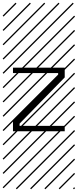

<svg xmlns="http://www.w3.org/2000/svg" viewBox="-23 -978 577 1424"><path d="M457 -44.4V-4.4H73.2V-76.7L408.2 -419.4V-436H73.2V-476.1H457V-403.8L122.1 -61V-44.4ZM526.9 410.6 533.7 417.5 525.4 425.8 518.6 418.9ZM526.9 304.7 533.7 311.5 419.4 425.8 412.6 418.9ZM526.9 198.7 533.7 205.6 313.5 425.8 306.6 418.9ZM526.9 92.3 533.7 99.1 207.5 425.8 200.7 418.9ZM526.9 -13.2 533.7 -6.3 101.6 425.8 94.7 418.9ZM526.9 -119.1 533.7 -112.3 3.4 418 -3.4 411.1ZM526.9 -225.6 533.7 -218.8 3.4 311.5 -3.4 304.7ZM526.9 -331.5 533.7 -324.7 3.4 205.6 -3.4 198.7ZM526.9 -438 533.7 -431.2 3.4 99.1 -3.4 92.3ZM526.9 -543.5 533.7 -536.6 3.4 -6.3 -3.4 -13.2ZM526.9 -649.4 533.7 -642.6 3.4 -112.3 -3.4 -119.1ZM526.9 -755.9 533.7 -749 3.4 -218.8 -3.4 -225.6ZM526.9 -861.8 533.7 -855 3.4 -324.7 -3.4 -331.5ZM516.6 -958 523.4 -951.2 3.4 -431.2 -3.4 -438ZM411.1 -958 418 -951.2 3.4 -536.6 -3.4 -543.5ZM305.2 -958 312 -951.2 3.4 -642.6 -3.4 -649.4ZM198.7 -958 205.6 -951.2 3.4 -749 -3.4 -755.9ZM92.3 -958 99.1 -951.2 3.4 -855 -3.4 -861.8Z"/></svg>

Font: AzarMehrMSRS2
Style: Regular
Weight: 1
Designer: Amin Abedi
Version: Version 1.00